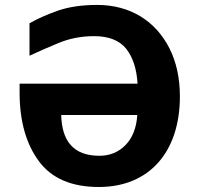

<svg xmlns="http://www.w3.org/2000/svg" viewBox="-20 -745 796 775"><path d="M359.9 -599.1C418.9 -599.1 461.9 -582 489.3 -548.3C516.1 -514.2 531.7 -467.3 535.2 -407.2H59.1V-372.1C59.1 -256.8 85 -164.6 136.7 -94.7C188 -24.9 269 9.8 378.9 9.8C582.5 9.8 706.1 -131.3 706.1 -356C706.1 -429.7 691.9 -494.6 664.1 -549.8C607.9 -660.6 505.4 -725.1 372.1 -725.1C310.5 -725.1 256.8 -717.3 211.4 -701.2C166 -685.1 128.4 -668 99.1 -650.9V-520C130.4 -534.7 168.9 -551.8 214.8 -570.8C260.3 -589.8 308.6 -599.1 359.9 -599.1ZM380.9 -116.2C275.4 -116.2 229.5 -177.2 227.1 -280.8H534.2C530.8 -228.5 514.6 -188 486.3 -159.2C458 -130.4 422.9 -116.2 380.9 -116.2Z"/></svg>

Font: Avrile Sans
Style: Bold
Weight: 700
Designer: Monotype Design Team, Google (font), Stefan Peev (BGR Cyrillic), Cristiano Sobral (main changes)
Foundry: The Avrile Sans Project Authors
Version: Version 3.110